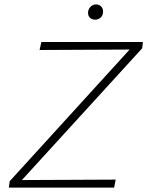

<svg xmlns="http://www.w3.org/2000/svg" viewBox="-20 -848 666 868"><path d="M623 -630 79 -34 503 -36 496 0H20L24 -29L566 -624L159 -622L167 -658H626ZM378 -790Q378 -805 388.5 -816.5Q399 -828 414 -828Q428 -828 437 -819Q446 -810 446 -796Q446 -779 435.5 -769Q425 -759 410 -759Q396 -759 387 -767.5Q378 -776 378 -790Z"/></svg>

Font: Ysabeau Light
Style: Italic
Weight: 300
Italic angle: -12°
Designer: Christian Thalmann (Catharsis Fonts)
Version: Version 0.003